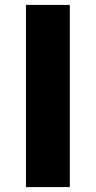

<svg xmlns="http://www.w3.org/2000/svg" viewBox="-20 -764 390 784"><path d="M86 0H265V-744H86Z"/></svg>

Font: Noto Sans CJK JP Black
Style: Regular
Weight: 900
Designer: Ryoko NISHIZUKA (kana & ideographs); Paul D. Hunt (Latin, Greek & Cyrillic); Wenlong ZHANG (bopomofo); Sandoll Communica
Foundry: Adobe Systems Incorporated
Version: Version 1.004;PS 1.004;hotconv 1.0.82;makeotf.lib2.5.63406